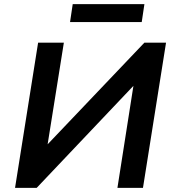

<svg xmlns="http://www.w3.org/2000/svg" viewBox="-20 -912 847 932"><path d="M53 0 165 -705H290L210 -204L205 -205L681 -705H786L674 0H550L629 -504L634 -502L158 0ZM320 -805 333 -892H681L668 -805Z"/></svg>

Font: Nunito Sans 8pt
Style: Bold Italic
Weight: 700
Italic angle: -9°
Version: Version 3.101;gftools[0.9.27]